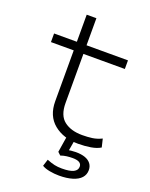

<svg xmlns="http://www.w3.org/2000/svg" viewBox="-155 -725 788 1006"><g transform="rotate(20 239.0 -222.0)"><path d="M339 8Q256 8 203 -35.5Q150 -79 150 -161V-444H23V-492H150V-643H204V-492H435V-444H204V-170Q204 -101 242 -71.5Q280 -42 343 -42Q373 -42 398.5 -45.5Q424 -49 451 -62L462 -16Q441 -3 408.5 2.5Q376 8 339 8ZM302 199Q275 199 248.5 194Q222 189 206 179L218 141Q243 151 261.5 155Q280 159 303 159Q347 159 367.5 148.5Q388 138 388 118Q388 103 375.5 95.5Q363 88 338 88Q322 88 305.5 90Q289 92 272 98L256 83L271 -11H317L304 64L282 61Q303 56 317.5 54.5Q332 53 343 53Q374 53 395 60.5Q416 68 427.5 83Q439 98 439 119Q439 144 423 162Q407 180 375.5 189.5Q344 199 302 199Z"/></g></svg>

Font: Nunito Sans 7pt Expanded ExtraLight
Style: Regular
Weight: 250
Width: 7
Designer: Vernon Adams
Foundry: Vernon Adams
Version: Version 3.101;gftools[0.9.27]